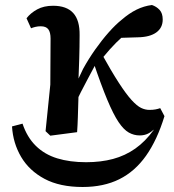

<svg xmlns="http://www.w3.org/2000/svg" viewBox="-20 -529 697 767"><path d="M310 218Q219 218 158 185.5Q97 153 64.5 98Q32 43 28 -24L70 -35Q88 19 123 53.5Q158 88 208.5 103.5Q259 119 324 119Q383 119 431.5 106Q480 93 520.5 64.5Q561 36 594 -10L588 -26L602 -19Q587 -3 572 4.5Q557 12 538 12Q515 12 494.5 0.5Q474 -11 453.5 -41.5Q433 -72 408.5 -130.5Q384 -189 352 -284L384 -318Q425 -244 454.5 -198.5Q484 -153 505.5 -129.5Q527 -106 543.5 -98Q560 -90 577 -90Q591 -90 601.5 -92Q612 -94 620 -97L637 -65Q608 30 563.5 93Q519 156 456.5 187Q394 218 310 218ZM181 13 162 -5 181 -191 182 -375Q182 -400 173 -412Q164 -424 143 -424Q131 -424 121 -421.5Q111 -419 104 -416L86 -456Q102 -477 128.5 -491.5Q155 -506 192 -506Q246 -506 272.5 -477Q299 -448 298 -388Q298 -344 296.5 -293.5Q295 -243 293 -196L295 -194Q294 -162 293 -127.5Q292 -93 291 -60.5Q290 -28 288 -1ZM276 -104 249 -180H277L312 -254Q334 -294 360.5 -331.5Q387 -369 414.5 -400Q442 -431 466 -450Q496 -476 525.5 -490.5Q555 -505 587 -509Q605 -503 617.5 -489.5Q630 -476 630 -451Q630 -418 604.5 -399.5Q579 -381 532 -380L435 -377L525 -426Q496 -406 469.5 -382.5Q443 -359 418.5 -331.5Q394 -304 370 -272L359 -267Q345 -240 330.5 -213.5Q316 -187 302.5 -160Q289 -133 276 -104Z"/></svg>

Font: Source Serif 4 SemiBold
Style: Regular
Weight: 600
Designer: Frank Grießhammer
Foundry: Adobe Systems Incorporated
Version: Version 4.004;hotconv 1.0.116;makeotfexe 2.5.65601